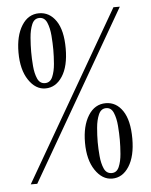

<svg xmlns="http://www.w3.org/2000/svg" viewBox="-52 -745 623 794"><g transform="rotate(-5 260.0 -348.0)"><path d="M139.5 -390Q98.5 -390 69.8 -433Q41 -476 41 -547.5Q41 -617 67.8 -659.5Q94.5 -702 139.5 -702Q183 -702 210 -662.5Q237 -623 237 -547.5Q237 -473.5 209.8 -431.8Q182.5 -390 139.5 -390ZM44 0 448.5 -700H475L71 0ZM139.5 -412Q161 -412 170.8 -434.5Q180.5 -457 183 -488.2Q185.5 -519.5 185.5 -546.5Q185.5 -573.5 183 -605.2Q180.5 -637 170.8 -659.8Q161 -682.5 139.5 -682.5Q118 -682.5 108.2 -659.5Q98.5 -636.5 96 -604.5Q93.5 -572.5 93.5 -545.5Q93.5 -518 96 -487Q98.5 -456 108.2 -434Q118 -412 139.5 -412ZM382 5.5Q340.5 5.5 311.5 -37.8Q282.5 -81 282.5 -152Q282.5 -222 309.5 -264.8Q336.5 -307.5 382 -307.5Q425.5 -307.5 452.2 -267.8Q479 -228 479 -152Q479 -79 452 -36.8Q425 5.5 382 5.5ZM382 -17.5Q403 -17.5 412.5 -39.8Q422 -62 424.5 -93.2Q427 -124.5 427 -151Q427 -178.5 424.5 -210Q422 -241.5 412.5 -264.2Q403 -287 382 -287Q360.5 -287 350.5 -264Q340.5 -241 337.8 -209.2Q335 -177.5 335 -150Q335 -123 337.8 -92Q340.5 -61 350.2 -39.2Q360 -17.5 382 -17.5Z"/></g></svg>

Font: Imbue 50pt
Style: Regular
Weight: 400
Designer: Tyler Finck
Foundry: Etcetera Type Company
Version: Version 1.102; ttfautohint (v1.8.3)